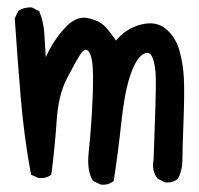

<svg xmlns="http://www.w3.org/2000/svg" viewBox="-20 -498 540 520"><path d="M253 2 232 -8Q215 -35 220 -82.5Q225 -130 228.5 -185.5Q232 -241 232 -290Q232 -339 222 -356Q212 -373 197.5 -350.5Q183 -328 160.5 -284Q138 -240 133.5 -171.5Q129 -103 119 -25Q105 -14 84 -16L64 -25Q45 -128 36 -235.5Q27 -343 20 -448L29 -468Q45 -479 66 -478L86 -468Q98 -440 100 -407Q102 -374 104 -343Q123 -386 154.5 -421Q186 -456 218 -449Q250 -442 265.5 -425Q281 -408 294 -388Q321 -421 362 -431.5Q403 -442 429.5 -419.5Q456 -397 466 -361Q476 -325 478 -286Q480 -247 477 -169Q474 -91 474 -64Q474 -37 462 -14Q448 -2 427 -4L407 -14Q390 -35 396 -66Q403 -249 402 -287Q401 -325 392 -344Q383 -363 364.5 -349Q346 -335 331.5 -290Q317 -245 308.5 -165.5Q300 -86 288 -8Q274 4 253 2Z"/></svg>

Font: Kosefont JP
Style: Regular
Weight: 400
Designer: Nozomi Seto 瀬戸のぞみ
Version: Version 3.00;June 19, 2020